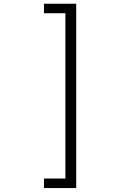

<svg xmlns="http://www.w3.org/2000/svg" viewBox="-20 -832 640 1005"><path d="M210 -812.5H378.9V152.3H210V102.5H322.3V-762.7H210Z"/></svg>

Font: Roboto Mono Light
Style: Regular
Weight: 300
Designer: Google
Version: Version 2.000985; 2015; ttfautohint (v1.3)